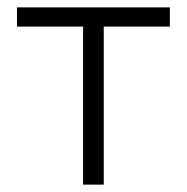

<svg xmlns="http://www.w3.org/2000/svg" viewBox="-20 -500 506 520"><path d="M205 0V-428H26V-480H440V-428H261V0Z"/></svg>

Font: Geologica Thin
Style: Regular
Weight: 100
Designer: Sindre Bremnes, Frode Helland
Foundry: Monokrom Skriftforlag AS
Version: Version 1.010; ttfautohint (v1.8.4.7-5d5b);gftools[0.9.28]